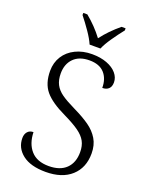

<svg xmlns="http://www.w3.org/2000/svg" viewBox="-171 -1017 861 1113"><g transform="rotate(20 259.5 -460.5)"><path d="M60 -129Q60 -153 73 -168Q86 -183 109 -183Q111 -112 148.5 -70Q186 -28 258 -28Q328 -28 365.5 -64.5Q403 -101 403 -166Q403 -205 388 -232.5Q373 -260 339.5 -284Q306 -308 246 -337Q155 -380 116.5 -426.5Q78 -473 78 -550Q78 -601 103 -640.5Q128 -680 173 -702Q218 -724 275 -724Q327 -724 366.5 -709Q406 -694 427.5 -668.5Q449 -643 449 -613Q449 -587 435 -573.5Q421 -560 396 -560Q396 -617 365 -651Q334 -685 273 -685Q210 -685 175.5 -650Q141 -615 141 -557Q141 -517 155.5 -489Q170 -461 200.5 -439.5Q231 -418 285 -392Q345 -363 384 -335.5Q423 -308 445.5 -270.5Q468 -233 468 -181Q468 -93 411 -41.5Q354 10 253 10Q160 10 110 -29Q60 -68 60 -129ZM144 -918V-931H169Q229 -882 274 -822Q318 -880 380 -931H405V-918Q377 -883 349 -842.5Q321 -802 308 -771H241Q228 -802 200 -842.5Q172 -883 144 -918Z"/></g></svg>

Font: Noto Serif Light
Style: Regular
Weight: 300
Designer: Monotype Design Team
Foundry: Monotype Imaging Inc.
Version: Version 1.001